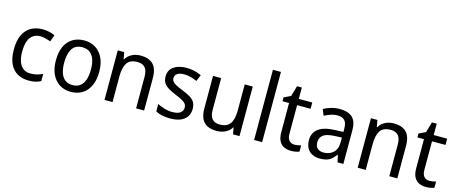

<svg xmlns="http://www.w3.org/2000/svg" viewBox="-44 -1379 4781 2007"><g transform="rotate(15 2346.5 -375.0)"><path d="M282 10Q214 10 162 -19Q110 -48 80.5 -109Q51 -170 51 -265Q51 -364 82 -426Q113 -488 166.5 -517Q220 -546 288 -546Q327 -546 363.5 -537.5Q400 -529 423 -517L396 -444Q373 -453 342.5 -461Q312 -469 286 -469Q237 -469 205 -446Q173 -423 157 -378Q141 -333 141 -266Q141 -202 157 -157Q173 -112 204.5 -89Q236 -66 282 -66Q323 -66 355 -75Q387 -84 414 -97V-19Q388 -5 357 2.5Q326 10 282 10Z M974 -269Q974 -202 957.5 -150.5Q941 -99 910 -63Q879 -27 835 -8.5Q791 10 737 10Q687 10 644.5 -8.5Q602 -27 570.5 -63Q539 -99 522 -150.5Q505 -202 505 -269Q505 -358 533.5 -419.5Q562 -481 615 -513.5Q668 -546 740 -546Q809 -546 861.5 -513.5Q914 -481 944 -419.5Q974 -358 974 -269ZM595 -269Q595 -206 610 -159.5Q625 -113 657 -88Q689 -63 739 -63Q789 -63 821 -88Q853 -113 868.5 -159.5Q884 -206 884 -269Q884 -333 868.5 -378Q853 -423 821 -447.5Q789 -472 738 -472Q663 -472 629 -418Q595 -364 595 -269Z M1349 -546Q1439 -546 1485.5 -499.5Q1532 -453 1532 -349V0H1445V-343Q1445 -408 1418 -440Q1391 -472 1335 -472Q1253 -472 1221.5 -422Q1190 -372 1190 -278V0H1103V-536H1173L1186 -463H1191Q1207 -491 1232 -509.5Q1257 -528 1287 -537Q1317 -546 1349 -546Z M2018 -148Q2018 -96 1993.5 -61Q1969 -26 1924 -8Q1879 10 1816 10Q1763 10 1724.5 1Q1686 -8 1657 -24V-104Q1688 -88 1731 -74.5Q1774 -61 1818 -61Q1879 -61 1906.5 -82.5Q1934 -104 1934 -140Q1934 -160 1923.5 -176Q1913 -192 1886.5 -208Q1860 -224 1810 -244Q1762 -264 1727.5 -284Q1693 -304 1674.5 -332Q1656 -360 1656 -404Q1656 -472 1708.5 -509Q1761 -546 1846 -546Q1892 -546 1932 -536.5Q1972 -527 2008 -510L1979 -440Q1958 -450 1935 -457.5Q1912 -465 1888.5 -469.5Q1865 -474 1841 -474Q1792 -474 1766 -456.5Q1740 -439 1740 -409Q1740 -387 1752 -371Q1764 -355 1791.5 -340.5Q1819 -326 1867 -307Q1915 -288 1949 -268Q1983 -248 2000.5 -219.5Q2018 -191 2018 -148Z M2564 -536V0H2494L2481 -71H2477Q2461 -43 2435.5 -25Q2410 -7 2380 1.5Q2350 10 2317 10Q2257 10 2216 -10.5Q2175 -31 2154.5 -74Q2134 -117 2134 -185V-536H2222V-191Q2222 -127 2249 -95Q2276 -63 2332 -63Q2387 -63 2418.5 -85.5Q2450 -108 2463.5 -151.5Q2477 -195 2477 -257V-536Z M2809 0H2722V-760H2809Z M3140 -62Q3159 -62 3179 -65.5Q3199 -69 3212 -73V-6Q3198 1 3172.5 5.5Q3147 10 3124 10Q3084 10 3050 -4.5Q3016 -19 2995.5 -55Q2975 -91 2975 -156V-468H2904V-510L2977 -545L3010 -659H3062V-536H3208V-468H3062V-158Q3062 -109 3084 -85.5Q3106 -62 3140 -62Z M3505 -545Q3597 -545 3642.5 -502Q3688 -459 3688 -365V0H3625L3608 -76H3604Q3582 -47 3559.5 -27.5Q3537 -8 3507.5 1Q3478 10 3435 10Q3390 10 3354 -7Q3318 -24 3297 -59.5Q3276 -95 3276 -149Q3276 -229 3335 -272.5Q3394 -316 3517 -320L3602 -323V-355Q3602 -422 3575.5 -448Q3549 -474 3500 -474Q3461 -474 3425.5 -461.5Q3390 -449 3358 -433L3331 -499Q3365 -518 3410 -531.5Q3455 -545 3505 -545ZM3529 -259Q3437 -255 3401.5 -227Q3366 -199 3366 -148Q3366 -103 3391 -82Q3416 -61 3456 -61Q3518 -61 3560 -98.5Q3602 -136 3602 -214V-262Z M4089 -546Q4179 -546 4225.5 -499.5Q4272 -453 4272 -349V0H4185V-343Q4185 -408 4158 -440Q4131 -472 4075 -472Q3993 -472 3961.5 -422Q3930 -372 3930 -278V0H3843V-536H3913L3926 -463H3931Q3947 -491 3972 -509.5Q3997 -528 4027 -537Q4057 -546 4089 -546Z M4600 -62Q4619 -62 4639 -65.5Q4659 -69 4672 -73V-6Q4658 1 4632.5 5.5Q4607 10 4584 10Q4544 10 4510 -4.5Q4476 -19 4455.5 -55Q4435 -91 4435 -156V-468H4364V-510L4437 -545L4470 -659H4522V-536H4668V-468H4522V-158Q4522 -109 4544 -85.5Q4566 -62 4600 -62Z"/></g></svg>

Font: Noto Sans Display
Style: Regular
Weight: 400
Designer: Monotype Design Team
Foundry: Monotype Imaging Inc.
Version: Version 2.003